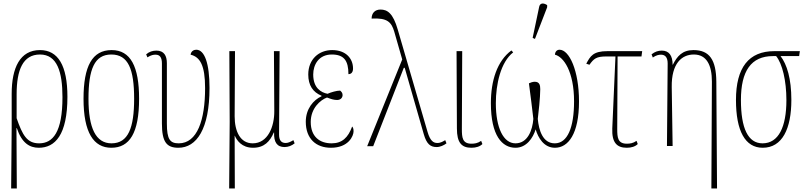

<svg xmlns="http://www.w3.org/2000/svg" viewBox="-20 -825 4555 1085"><path d="M43 240H75L73 -101H75C103 -17 147 10 199 10C291 10 361 -62 361 -278C361 -455 308 -542 206 -542C93 -542 46 -442 46 -295V-104ZM201 -15C132 -15 107 -62 74 -157V-293C74 -429 109 -517 206 -517C303 -517 333 -419 333 -276C333 -78 279 -15 201 -15Z M609 10C712 10 766 -73 766 -267C766 -449 718 -542 611 -542C501 -542 452 -451 452 -267C452 -76 509 10 609 10ZM610 -15C521 -15 480 -102 480 -267C480 -434 514 -517 609 -517C705 -517 738 -434 738 -267C738 -103 705 -15 610 -15Z M988 10C1091 10 1164 -96 1164 -328C1164 -467 1136 -544 1089 -544C1078 -544 1060 -538 1057 -516C1111 -503 1139 -455 1139 -327C1139 -147 1095 -15 990 -15C941 -15 923 -37 923 -127V-468C923 -510 907 -539 864 -539C843 -539 823 -533 806 -518L813 -501C834 -514 847 -516 859 -516C883 -516 895 -501 895 -466V-127C895 -22 922 10 988 10Z M1275 240H1307L1306 -58H1307C1318 -32 1346 10 1410 10C1473 10 1506 -26 1527 -76H1529C1527 -22 1545 6 1588 6C1609 6 1629 -2 1645 -15L1638 -33C1618 -21 1606 -17 1594 -17C1570 -17 1557 -32 1557 -64L1560 -536H1528L1530 -198C1531 -110 1494 -15 1408 -15C1338 -15 1306 -82 1306 -168L1308 -536H1276L1278 -136Z M1850 10C1950 10 1978 -57 1978 -83C1978 -99 1974 -106 1970 -110C1947 -47 1913 -15 1854 -15C1786 -15 1736 -53 1736 -136C1736 -213 1790 -260 1828 -274C1851 -265 1867 -260 1885 -260C1906 -260 1916 -274 1916 -288C1916 -301 1908 -308 1902 -313C1883 -313 1851 -304 1831 -295C1795 -302 1750 -327 1750 -404C1750 -459 1781 -517 1855 -517C1924 -517 1949 -482 1949 -406C1966 -406 1975 -418 1975 -438C1975 -494 1935 -542 1857 -542C1783 -542 1722 -491 1722 -404C1722 -343 1748 -304 1797 -284V-281C1751 -260 1708 -210 1708 -137C1708 -40 1767 10 1850 10Z M2055 1H2089L2262 -442H2267L2375 -66C2391 -11 2412 6 2448 6C2467 6 2489 -4 2503 -15L2496 -33C2485 -27 2472 -17 2451 -17C2430 -17 2411 -28 2396 -80L2228 -657C2201 -751 2169 -771 2130 -771C2099 -771 2080 -751 2080 -720C2169 -725 2192 -700 2208 -646L2253 -489Z M2644 10C2670 10 2692 3 2706 -11L2699 -29C2679 -15 2661 -13 2644 -13C2593 -13 2590 -48 2590 -96L2592 -536H2560L2562 -99C2562 -19 2588 10 2644 10Z M3003 -605 3072 -784V-796C3055 -808 3032 -811 3027 -787L2990 -611ZM2893 10C2955 10 2992 -45 3007 -94C3021 -46 3054 10 3116 10C3191 10 3252 -68 3252 -252C3252 -426 3197 -544 3142 -544C3127 -544 3117 -533 3116 -516C3165 -504 3224 -421 3224 -252C3224 -104 3187 -15 3115 -15C3047 -15 3025 -89 3019 -153C3023 -183 3033 -275 3033 -321C3033 -343 3029 -363 3002 -363C2990 -363 2977 -358 2969 -354C2979 -284 2986 -218 2994 -153C2989 -89 2962 -15 2893 -15C2825 -15 2782 -102 2782 -242C2782 -348 2809 -474 2880 -529L2870 -540C2789 -480 2754 -369 2754 -242C2754 -58 2818 10 2893 10Z M3522 10C3548 10 3570 3 3584 -11L3577 -29C3557 -15 3539 -13 3522 -13C3471 -13 3468 -48 3468 -96L3470 -506H3605L3609 -536H3413C3332 -536 3316 -508 3293 -465L3311 -459C3336 -494 3350 -506 3407 -506H3458L3440 -99C3437 -19 3466 10 3522 10Z M4000 240H4032L4028 -363C4027 -486 3990 -542 3899 -542C3836 -542 3807 -508 3782 -459H3781C3781 -512 3760 -539 3720 -539C3699 -539 3681 -533 3662 -518L3669 -500C3688 -513 3703 -516 3715 -516C3739 -516 3753 -501 3753 -466L3749 0H3781L3776 -333C3774 -467 3833 -517 3901 -517C3973 -517 4003 -457 4003 -364Z M4290 10C4401 10 4452 -98 4452 -260C4452 -381 4427 -461 4391 -508H4496L4500 -536H4356C4211 -536 4139 -443 4139 -260C4139 -85 4191 10 4290 10ZM4289 -15C4207 -15 4167 -100 4167 -260C4167 -423 4224 -508 4348 -508H4366C4401 -465 4424 -369 4424 -259C4424 -108 4380 -15 4289 -15Z"/></svg>

Font: Noto Serif ExtraCondensed Thin
Style: Regular
Weight: 100
Width: 2
Designer: Monotype Design Team
Foundry: Monotype Imaging Inc.
Version: Version 2.013